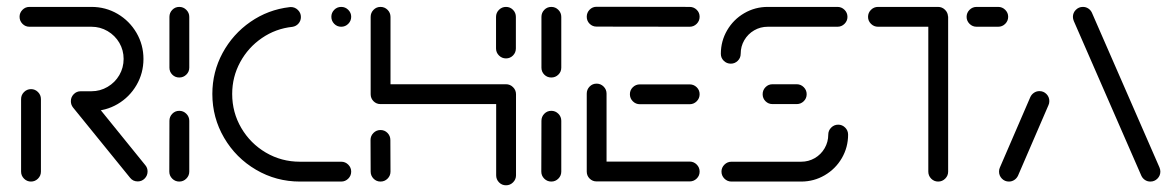

<svg xmlns="http://www.w3.org/2000/svg" viewBox="-20 -539 3492 570"><path d="M71.9 0Q60 0 51.3 -8.7Q42.6 -17.4 42.6 -29.6V-244.8Q42.6 -257 51.3 -265.7Q60 -274.4 72.2 -274.4Q84.1 -274.4 92.8 -265.7Q101.5 -257 101.5 -244.8V-29.6Q101.5 -17.4 92.8 -8.7Q84.1 0 71.9 0ZM418.1 -30Q418.1 -17.8 409.6 -9.1Q401.1 -0.4 388.9 -0.4Q381.9 -0.4 376.1 -3.1Q370.4 -5.9 366.3 -11.1L196.7 -220Q190.4 -228.1 190.4 -238.5Q190.4 -250.7 198.9 -259.4Q207.4 -268.1 219.6 -268.1Q233.3 -268.1 242.6 -257L411.5 -48.5Q418.1 -40.7 418.1 -30ZM190.4 -238.9Q190.4 -250.7 198.9 -259.4Q207.4 -268.1 219.6 -268.1H251.5Q277.4 -268.1 299.4 -281.1Q321.5 -294.1 334.3 -316.1Q347 -338.1 347 -364.1Q347 -390 334.3 -411.9Q321.5 -433.7 299.4 -446.7Q277.4 -459.6 251.5 -459.6H67.4Q55.2 -459.6 46.7 -468.3Q38.1 -477 38.1 -489.3Q38.1 -501.1 46.7 -509.8Q55.2 -518.5 67.4 -518.5H251.5Q293.7 -518.5 329.1 -497.8Q364.4 -477 385.2 -441.5Q405.9 -405.9 405.9 -364.1Q405.9 -321.9 385.2 -286.3Q364.4 -250.7 329.1 -230Q293.7 -209.3 251.5 -209.3H219.6Q207.4 -209.3 198.9 -218Q190.4 -226.7 190.4 -238.9Z M512.2 0Q500 0 491.3 -8.7Q482.6 -17.4 482.6 -29.6L483 -180.4Q483 -192.6 491.5 -201.3Q500 -210 512.2 -210Q524.4 -210 533.1 -201.3Q541.9 -192.6 541.9 -180.4V-29.6Q541.9 -17.4 533.1 -8.7Q524.4 0 512.2 0ZM512.2 -308.9Q500 -308.9 491.5 -317.4Q483 -325.9 483 -338.1V-488.9Q483 -501.1 491.5 -509.8Q500 -518.5 512.2 -518.5Q524.4 -518.5 533.1 -509.8Q541.9 -501.1 541.9 -488.9V-338.1Q541.9 -325.9 533.1 -317.4Q524.4 -308.9 512.2 -308.9Z M610.4 -260Q610.4 -325.2 640.7 -381.5Q671.1 -437.8 723.5 -474.1Q775.9 -510.4 839.6 -517.8L843.3 -518.1Q855.6 -518.1 864.4 -509.4Q873.3 -500.7 873.3 -488.5Q873.3 -477.4 866.3 -469.3Q859.3 -461.1 848.1 -459.3Q798.5 -454.1 757.6 -426.1Q716.7 -398.1 693 -354.4Q669.3 -310.7 669.3 -260Q669.3 -205.2 696.3 -159.1Q723.3 -113 769.4 -85.9Q815.6 -58.9 870.4 -58.9H993Q1005.2 -58.9 1013.9 -50.2Q1022.6 -41.5 1022.6 -29.6Q1022.6 -17.4 1013.9 -8.7Q1005.2 0 993 0H870.4Q800 0 740.2 -35Q680.4 -70 645.4 -129.8Q610.4 -189.6 610.4 -260ZM963.7 -489.3Q963.7 -501.1 972.2 -509.8Q980.7 -518.5 993 -518.5Q1005.2 -518.5 1013.9 -509.8Q1022.6 -501.1 1022.6 -489.3Q1022.6 -477 1013.9 -468.3Q1005.2 -459.6 993 -459.6Q980.7 -459.6 972.2 -468.3Q963.7 -477 963.7 -489.3Z M1109.6 0Q1097.4 0 1088.9 -8.7Q1080.4 -17.4 1080.4 -29.6L1080 -123.3Q1080 -135.6 1088.7 -144.3Q1097.4 -153 1109.6 -153Q1121.9 -153 1130.4 -144.3Q1138.9 -135.6 1138.9 -123.3L1139.3 -29.6Q1139.3 -17.4 1130.6 -8.7Q1121.9 0 1109.6 0ZM1109.6 -518.5Q1121.9 -518.5 1130.6 -509.8Q1139.3 -501.1 1139.3 -488.9V-259.3Q1139.3 -247 1130.6 -238.5Q1121.9 -230 1109.6 -230Q1097.4 -230 1088.9 -238.5Q1080.4 -247 1080.4 -259.3V-488.9Q1080.4 -501.1 1088.9 -509.8Q1097.4 -518.5 1109.6 -518.5ZM1482.2 -230H1109.6V-288.9H1482.2ZM1482.2 -288.9Q1494.4 -288.9 1503.1 -280.2Q1511.9 -271.5 1511.9 -259.3V-18.5Q1511.9 -6.3 1503.1 2.4Q1494.4 11.1 1482.2 11.1Q1470 11.1 1461.5 2.4Q1453 -6.3 1453 -18.5V-259.3Q1453 -271.5 1461.5 -280.2Q1470 -288.9 1482.2 -288.9ZM1482.2 -365.6Q1470 -365.6 1461.3 -374.3Q1452.6 -383 1452.6 -395.2V-488.9Q1452.6 -501.1 1461.3 -509.8Q1470 -518.5 1482.2 -518.5Q1494.4 -518.5 1503 -509.8Q1511.5 -501.1 1511.5 -488.9V-395.2Q1511.5 -383 1503 -374.3Q1494.4 -365.6 1482.2 -365.6Z M1616.7 0Q1604.4 0 1595.7 -8.7Q1587 -17.4 1587 -29.6L1587.4 -180.4Q1587.4 -192.6 1595.9 -201.3Q1604.4 -210 1616.7 -210Q1628.9 -210 1637.6 -201.3Q1646.3 -192.6 1646.3 -180.4V-29.6Q1646.3 -17.4 1637.6 -8.7Q1628.9 0 1616.7 0ZM1616.7 -308.9Q1604.4 -308.9 1595.9 -317.4Q1587.4 -325.9 1587.4 -338.1V-488.9Q1587.4 -501.1 1595.9 -509.8Q1604.4 -518.5 1616.7 -518.5Q1628.9 -518.5 1637.6 -509.8Q1646.3 -501.1 1646.3 -488.9V-338.1Q1646.3 -325.9 1637.6 -317.4Q1628.9 -308.9 1616.7 -308.9Z M1721.9 -28.9V-261.1Q1721.9 -273.3 1730.4 -282Q1738.9 -290.7 1751.1 -290.7Q1763.3 -290.7 1772 -282Q1780.7 -273.3 1780.7 -261.1V-28.9ZM2057 -29.6Q2057 -17.4 2048.3 -8.9Q2039.6 -0.4 2027.4 -0.4H1751.1Q1738.9 -0.4 1730.4 -8.9Q1721.9 -17.4 1721.9 -29.6Q1721.9 -41.9 1730.4 -50.6Q1738.9 -59.3 1751.1 -59.3H2027.4Q2039.6 -59.3 2048.3 -50.6Q2057 -41.9 2057 -29.6ZM1850 -259.3Q1850 -271.5 1858.7 -280Q1867.4 -288.5 1879.6 -288.5H2027.4Q2039.6 -288.5 2048.3 -280Q2057 -271.5 2057 -259.3Q2057 -247 2048.3 -238.3Q2039.6 -229.6 2027.4 -229.6H1879.6Q1867.4 -229.6 1858.7 -238.3Q1850 -247 1850 -259.3ZM1721.9 -489.3Q1721.9 -501.5 1730.4 -510.2Q1738.9 -518.9 1751.1 -518.9L2027.4 -518.5Q2039.6 -518.5 2048.3 -510Q2057 -501.5 2057 -489.3Q2057 -477 2048.3 -468.3Q2039.6 -459.6 2027.4 -459.6L1751.1 -460Q1738.9 -460 1730.4 -468.5Q1721.9 -477 1721.9 -489.3Z M2468.5 -168.9Q2480.4 -168.9 2489.1 -160.2Q2497.8 -151.5 2497.8 -139.3Q2497.8 -101.5 2479.1 -69.4Q2460.4 -37.4 2428.3 -18.7Q2396.3 0 2358.5 0H2151.5Q2139.3 0 2130.6 -8.7Q2121.9 -17.4 2121.9 -29.6Q2121.9 -41.5 2130.6 -50.2Q2139.3 -58.9 2151.5 -58.9H2358.5Q2380.4 -58.9 2398.9 -69.6Q2417.4 -80.4 2428.1 -98.9Q2438.9 -117.4 2438.9 -139.3Q2438.9 -151.5 2447.6 -160.2Q2456.3 -168.9 2468.5 -168.9ZM2374.8 -259.3Q2374.8 -247 2366.1 -238.5Q2357.4 -230 2345.2 -230H2273.3Q2261.1 -230 2252.6 -238.5Q2244.1 -247 2244.1 -259.3Q2244.1 -271.5 2252.6 -280.2Q2261.1 -288.9 2273.3 -288.9H2345.2Q2357.4 -288.9 2366.1 -280.2Q2374.8 -271.5 2374.8 -259.3ZM2149.6 -350Q2137.4 -350 2128.7 -358.5Q2120 -367 2120 -379.3Q2120 -417 2138.7 -449.1Q2157.4 -481.1 2189.4 -499.8Q2221.5 -518.5 2259.3 -518.5H2466.3Q2478.5 -518.5 2487.2 -509.8Q2495.9 -501.1 2495.9 -488.9Q2495.9 -477 2487.2 -468.3Q2478.5 -459.6 2466.3 -459.6H2259.3Q2237.4 -459.6 2218.9 -448.9Q2200.4 -438.1 2189.6 -419.6Q2178.9 -401.1 2178.9 -379.3Q2178.9 -367 2170.2 -358.5Q2161.5 -350 2149.6 -350Z M2794.8 -490.4V-29.6Q2794.8 -17.4 2786.1 -8.7Q2777.4 0 2765.2 0Q2753 0 2744.4 -8.7Q2735.9 -17.4 2735.9 -29.6V-490.4ZM2557 -488.9Q2557 -501.1 2565.7 -509.8Q2574.4 -518.5 2586.7 -518.5H2764.8Q2777 -518.5 2785.7 -509.8Q2794.4 -501.1 2794.4 -488.9Q2794.4 -477 2785.7 -468.3Q2777 -459.6 2764.8 -459.6H2586.7Q2574.4 -459.6 2565.7 -468.3Q2557 -477 2557 -488.9ZM2849.6 -488.9Q2849.6 -501.1 2858.3 -509.8Q2867 -518.5 2879.3 -518.5H2943.3Q2955.6 -518.5 2964.3 -509.8Q2973 -501.1 2973 -489.3Q2973 -477 2964.3 -468.3Q2955.6 -459.6 2943.3 -459.6H2879.3Q2867 -459.6 2858.3 -468.3Q2849.6 -477 2849.6 -488.9Z M2975.2 0Q2963 0 2954.4 -8.7Q2945.9 -17.4 2945.9 -29.6Q2945.9 -36.7 2948.5 -41.9L3038.9 -251.1Q3042.6 -258.9 3049.8 -263.7Q3057 -268.5 3065.9 -268.5Q3078.1 -268.5 3086.7 -259.8Q3095.2 -251.1 3095.2 -238.9Q3095.2 -231.9 3092.6 -226.7L3002.2 -17.4Q2998.5 -9.6 2991.3 -4.8Q2984.1 0 2975.2 0ZM3424.8 -29.6Q3424.8 -17.4 3416.1 -8.7Q3407.4 0 3395.2 0Q3386.3 0 3379.3 -4.6Q3372.2 -9.3 3368.5 -17L3167.8 -476.7Q3165.2 -483.3 3165.2 -488.9Q3165.2 -501.1 3173.9 -509.8Q3182.6 -518.5 3194.8 -518.5Q3203.7 -518.5 3210.7 -513.9Q3217.8 -509.3 3221.5 -501.5L3422.2 -41.9Q3424.8 -35.6 3424.8 -29.6Z"/></svg>

Font: 26F Galaxy Sans Medium
Style: Regular
Weight: 500
Designer: C₂₉H₂₅N₃O₅
Version: Version 1.100